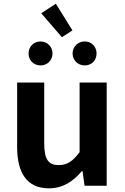

<svg xmlns="http://www.w3.org/2000/svg" viewBox="-20 -1008 677 1042"><path d="M245 14C322 14 376 -23 424 -79H428L439 0H559V-560H412V-182C374 -132 344 -112 298 -112C244 -112 220 -142 220 -229V-560H73V-210C73 -70 126 14 245 14ZM374 -718C374 -681 402 -653 440 -653C478 -653 504 -681 504 -718C504 -754 478 -783 440 -783C402 -783 374 -754 374 -718ZM135 -718C135 -681 162 -653 200 -653C237 -653 265 -681 265 -718C265 -754 237 -783 200 -783C162 -783 135 -754 135 -718ZM316 -806 373 -843 283 -988 204 -936Z"/></svg>

Font: Kinto Sans
Style: Bold
Weight: 700
Designer: Authors: Ryoko NISHIZUKA  (kana & ideographs); Paul D. Hunt (Latin, Greek & Cyrillic); Wenlong ZHANG  (bopomofo); Sandol
Foundry: Adobe Systems Incorporated, ookami Inc.
Version: Version 0.001